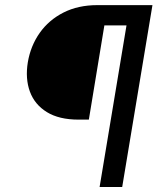

<svg xmlns="http://www.w3.org/2000/svg" viewBox="-20 -748 643 768"><path d="M570.3 -646.5H397.5L335.4 -269.5H294.4Q216.3 -269.5 167.5 -299.6Q118.7 -329.6 99.6 -381.6Q80.6 -433.6 91.3 -499Q102.5 -564.9 138.9 -616.5Q175.3 -668 233.9 -697.8Q292.5 -727.5 369.6 -727.5H583.5ZM378.4 0 499.5 -727.5H589.8L468.8 0Z"/></svg>

Font: Inter Variable
Style: Italic
Weight: 400
Italic angle: -9.39999°
Designer: Rasmus Andersson
Foundry: rsms
Version: Version 4.001;git-9221beed3